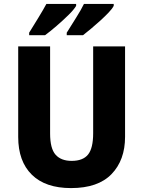

<svg xmlns="http://www.w3.org/2000/svg" viewBox="-20 -951 731 981"><path d="M619 -252Q619 -133 550 -61.5Q481 10 343 10Q212 10 142.5 -58.5Q73 -127 73 -251V-714H236V-269Q236 -192 264 -160.5Q292 -129 346 -129Q404 -129 430 -161.5Q456 -194 456 -270V-714H619ZM561 -921Q554 -907 535.5 -887.5Q517 -868 493.5 -846.5Q470 -825 446 -805Q422 -785 404 -771H321V-784Q344 -821 369.5 -861.5Q395 -902 409 -931H561ZM369 -921Q358 -902 330 -874.5Q302 -847 269 -818.5Q236 -790 210 -771H129V-784Q152 -821 177 -862Q202 -903 217 -931H369Z"/></svg>

Font: Noto Sans Gujarati SemiCondensed ExtraBold
Style: Regular
Weight: 800
Width: 4
Designer: Jelle Bosma - Monotype Design Team, Universal Thirst
Foundry: Monotype Imaging Inc.
Version: Version 2.106; ttfautohint (v1.8.4.7-5d5b)